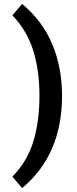

<svg xmlns="http://www.w3.org/2000/svg" viewBox="-20 -837 392 978"><path d="M43 63Q119 -15 150 -117Q181 -219 181 -350Q181 -476 149.5 -578.5Q118 -681 43 -759L93 -817Q197 -730 246.5 -611Q296 -492 296 -349Q296 -48 93 121Z"/></svg>

Font: Amiko SemiBold
Style: Regular
Weight: 600
Designer: Pablo Impallari, Rodrigo Fuenzalida, Andres Torresi
Foundry: Impallari Type
Version: Version 1.001; ttfautohint (v1.3)